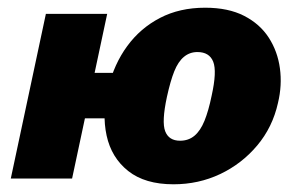

<svg xmlns="http://www.w3.org/2000/svg" viewBox="-20 -463 772 498"><path d="M8 0 99 -427H258L167 0ZM120 -156 146 -274H368L342 -156ZM430 15Q356 15 312.5 -19.5Q269 -54 256.5 -111.5Q244 -169 261 -236Q276 -297 310 -343.5Q344 -390 395 -416.5Q446 -443 512 -443Q572 -443 613 -422Q654 -401 677 -365.5Q700 -330 706 -286Q712 -242 701 -196Q687 -133 647 -85.5Q607 -38 551 -11.5Q495 15 430 15ZM447 -98Q469 -98 484.5 -111Q500 -124 510.5 -150Q521 -176 529 -215Q543 -278 533 -303Q523 -328 492 -328Q472 -328 457 -315.5Q442 -303 432 -278Q422 -253 413 -212Q399 -147 408.5 -122.5Q418 -98 447 -98Z"/></svg>

Font: Ysabeau Office Black
Style: Italic
Weight: 900
Italic angle: -12°
Designer: Christian Thalmann (Catharsis Fonts)
Version: Version 2.001;gftools[0.9.30]; featfreeze: tnum,lnum,ss02